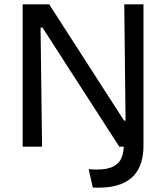

<svg xmlns="http://www.w3.org/2000/svg" viewBox="-20 -680 770 890"><path d="M410 189 391 104Q402 105 410.5 105.5Q419 106 427 106Q479 106 506.5 91Q534 76 544 50Q554 24 554 -8V-47H645V-1Q645 36 635 71Q625 106 601.5 132.5Q578 159 537.5 174.5Q497 190 437 190Q431 190 425 190Q419 190 410 189ZM85 0V-660H208L555 -121H562L556 -660H645V0H533L177 -552H168L175 0Z"/></svg>

Font: Bricolage Grotesque 16pt
Style: Regular
Weight: 400
Version: Version 1.001;gftools[0.9.33.dev8+g029e19f]